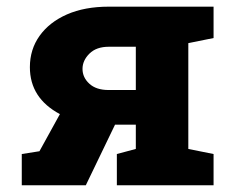

<svg xmlns="http://www.w3.org/2000/svg" viewBox="-20 -548 683 568"><path d="M44.4 0V-92.3L96.7 -100.6L157.2 -210.4Q68.4 -257.8 68.4 -349.1Q68.4 -401.9 97.2 -442.1Q126 -482.4 178.2 -505.4Q230.5 -528.3 301.8 -528.3H611.8V-435.5L537.1 -420.4V-107.4L611.8 -92.3V0H325.7V-92.3L381.8 -107.4V-179.2H320.3L233.9 0ZM301.3 -281.7H381.8V-409.7H301.8Q265.1 -409.7 244.6 -389.4Q224.1 -369.1 224.1 -344.2Q224.1 -318.8 244.4 -300.3Q264.6 -281.7 301.3 -281.7Z"/></svg>

Font: Roboto Slab ExtraBold
Style: Regular
Weight: 800
Designer: Google
Version: Version 2.001; ttfautohint (v1.8.3)